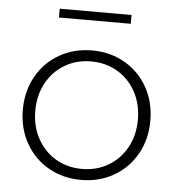

<svg xmlns="http://www.w3.org/2000/svg" viewBox="-50 -731 721 783"><g transform="rotate(5 310.0 -340.0)"><path d="M49 -261Q49 -337 83 -397.5Q117 -458 176.5 -492Q236 -526 310 -526Q384 -526 443.5 -492Q503 -458 537 -397.5Q571 -337 571 -261Q571 -185 537 -124.5Q503 -64 443.5 -30Q384 4 310 4Q236 4 176.5 -30Q117 -64 83 -124.5Q49 -185 49 -261ZM520 -261Q520 -325 492.5 -375Q465 -425 417.5 -453Q370 -481 310 -481Q250 -481 202.5 -453Q155 -425 127.5 -375Q100 -325 100 -261Q100 -197 127.5 -147Q155 -97 202.5 -69Q250 -41 310 -41Q370 -41 417.5 -69Q465 -97 492.5 -147Q520 -197 520 -261ZM163 -684H457V-648H163Z"/></g></svg>

Font: Goldbeck Next Light
Style: Regular
Weight: 300
Designer: Julieta Ulanovsky
Foundry: Julieta Ulanovsky
Version: Version 7.200